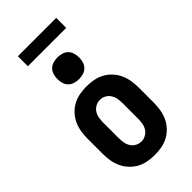

<svg xmlns="http://www.w3.org/2000/svg" viewBox="-281 -984 1062 1062"><g transform="rotate(-45 250.0 -453.0)"><path d="M250 8Q223 8 195.5 3Q168 -2 144 -15Q120 -28 101 -48.5Q82 -69 70.5 -93.5Q59 -118 54.5 -145.5Q50 -173 50 -200V-320Q50 -347 54.5 -374.5Q59 -402 70.5 -426.5Q82 -451 101 -471.5Q120 -492 144 -505Q168 -518 195.5 -523Q223 -528 250 -528Q277 -528 304.5 -523Q332 -518 356 -505Q380 -492 399 -471.5Q418 -451 429.5 -426.5Q441 -402 445.5 -374.5Q450 -347 450 -320V-200Q450 -173 445.5 -145.5Q441 -118 429.5 -93.5Q418 -69 399 -48.5Q380 -28 356 -15Q332 -2 304.5 3Q277 8 250 8ZM250 -97Q268 -97 284.5 -106Q301 -115 310.5 -130.5Q320 -146 323 -164Q326 -182 326 -200V-320Q326 -338 323 -356Q320 -374 310.5 -389.5Q301 -405 284.5 -414Q268 -423 250 -423Q232 -423 215.5 -414Q199 -405 189.5 -389.5Q180 -374 177 -356Q174 -338 174 -320V-200Q174 -182 177 -164Q180 -146 189.5 -130.5Q199 -115 215.5 -106Q232 -97 250 -97ZM250 -585Q233 -585 216 -590Q199 -595 187 -607Q175 -619 170 -636Q165 -653 165 -670Q165 -687 170 -704Q175 -721 187 -733Q199 -745 216 -750Q233 -755 250 -755Q267 -755 284 -750Q301 -745 313 -733Q325 -721 330 -704Q335 -687 335 -670Q335 -653 330 -636Q325 -619 313 -607Q301 -595 284 -590Q267 -585 250 -585ZM100 -836V-914H400V-836Z"/></g></svg>

Font: Iosevka SS18 Extrabold
Style: Regular
Weight: 800
Monospace: yes
Designer: Belleve Invis
Foundry: Belleve Invis
Version: Version 25.1.1; ttfautohint (v1.8.4)